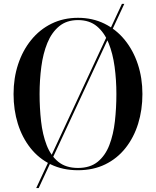

<svg xmlns="http://www.w3.org/2000/svg" viewBox="-20 -850 788 970"><path d="M163 100 596 -830.5H608L175.5 100ZM374 10Q297 10 236.5 -19.5Q176 -49 134 -102Q92 -155 70.2 -224.8Q48.5 -294.5 48.5 -375Q48.5 -455.5 71.5 -525.2Q94.5 -595 137.5 -648Q180.5 -701 240.5 -730.5Q300.5 -760 374 -760Q447.5 -760 507.5 -730.5Q567.5 -701 610.5 -648Q653.5 -595 676.5 -525.2Q699.5 -455.5 699.5 -375Q699.5 -294.5 677.8 -224.8Q656 -155 614 -102Q572 -49 511.5 -19.5Q451 10 374 10ZM374 -1.5Q435.5 -1.5 473.8 -32.8Q512 -64 532.5 -117.2Q553 -170.5 560.5 -237.5Q568 -304.5 568 -375Q568 -446 559 -512.8Q550 -579.5 528.5 -632.8Q507 -686 469.5 -717.2Q432 -748.5 374 -748.5Q316.5 -748.5 278.8 -717.2Q241 -686 219.2 -632.8Q197.5 -579.5 188.8 -512.8Q180 -446 180 -375Q180 -304.5 187.5 -237.5Q195 -170.5 215.5 -117.2Q236 -64 274.2 -32.8Q312.5 -1.5 374 -1.5Z"/></svg>

Font: Bodoni Moda 18pt Medium
Style: Regular
Weight: 500
Designer: Owen Earl
Foundry: indestructible type
Version: Version 2.004